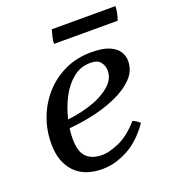

<svg xmlns="http://www.w3.org/2000/svg" viewBox="-116 -689 714 794"><g transform="rotate(-20 240.5 -292.5)"><path d="M221 -40Q250 -40 294.5 -59Q339 -78 385 -130Q394 -126 401 -121.5Q408 -117 415 -110Q369 -44 312.5 -14.5Q256 15 201 15Q122 15 79.5 -30.5Q37 -76 37 -155Q37 -215 57.5 -269Q78 -323 116 -365Q154 -407 206 -431Q258 -455 321 -455Q372 -455 400.5 -442.5Q429 -430 441 -410.5Q453 -391 453 -370Q453 -326 421 -293.5Q389 -261 337 -238.5Q285 -216 226 -204Q167 -192 113 -189L107 -224Q173 -228 230.5 -245.5Q288 -263 324 -292.5Q360 -322 360 -360Q360 -381 347.5 -398Q335 -415 303 -415Q259 -415 226 -388Q193 -361 171 -319Q149 -277 138 -230.5Q127 -184 127 -145Q127 -88 151 -64Q175 -40 221 -40ZM469 -540H189Q189 -553 193 -570Q197 -587 201 -600H481Q481 -587 477.5 -570Q474 -553 469 -540Z"/></g></svg>

Font: Poltawski Nowy
Style: Italic
Weight: 400
Italic angle: -12°
Designer: Adam Pótawski, Mateusz Machalski, Borys Kosmynka, Ania Wieluska
Foundry: Capitalics.wtf
Version: Version 1.001;gftools[0.9.25]